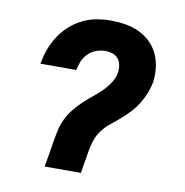

<svg xmlns="http://www.w3.org/2000/svg" viewBox="-65 -591 630 653"><g transform="rotate(10 250.0 -264.0)"><path d="M131 0 147 -95Q150 -114 154.5 -133Q159 -152 168 -170Q177 -188 190 -204.5Q203 -221 218 -235Q233 -249 249 -262Q265 -275 280 -289.5Q295 -304 306.5 -321.5Q318 -339 321 -358Q323 -371 320.5 -384Q318 -397 310.5 -406Q303 -415 291 -419Q279 -423 266 -423Q251 -423 235.5 -417.5Q220 -412 208 -400.5Q196 -389 189.5 -374Q183 -359 180 -344Q180 -344 180 -343.5Q180 -343 180 -342H56Q56 -343 56 -344Q56 -345 57 -346Q61 -370 70 -394Q79 -418 93 -439.5Q107 -461 126.5 -478.5Q146 -496 169 -507.5Q192 -519 217 -523.5Q242 -528 266 -528Q292 -528 317 -524Q342 -520 364.5 -509.5Q387 -499 404.5 -482Q422 -465 432 -443Q442 -421 445 -395.5Q448 -370 444 -344Q440 -325 432.5 -306Q425 -287 414 -269.5Q403 -252 389 -237Q375 -222 359 -208Q343 -194 326.5 -181Q310 -168 297.5 -151.5Q285 -135 278.5 -116Q272 -97 269 -78L256 0Z"/></g></svg>

Font: Iosevka SS04 Extrabold Oblique
Style: Regular
Weight: 800
Italic angle: -9°
Monospace: yes
Designer: Belleve Invis
Foundry: Belleve Invis
Version: Version 19.0.0; ttfautohint (v1.8.4)